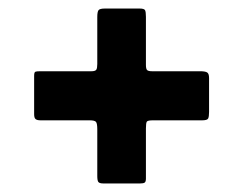

<svg xmlns="http://www.w3.org/2000/svg" viewBox="-20 -540 570 450"><path d="M337 -373H450Q460 -373 465 -370.5Q470 -368 470 -357V-277.5Q470 -266.5 467.8 -262.2Q465.5 -258 454 -258H339Q326.5 -258 324.2 -255Q322 -252 322 -239V-121.5Q322 -114 319 -112Q316 -110 308 -110H223Q213 -110 210.5 -113.5Q208 -117 208 -127.5V-237Q208 -250 205.2 -254Q202.5 -258 190 -258H75Q67 -258 63.5 -260.8Q60 -263.5 60 -272.5V-362Q60 -370.5 62.8 -371.8Q65.5 -373 73.5 -373H194Q203.5 -373 205.8 -376.8Q208 -380.5 208 -390V-500Q208 -512.5 211 -516.2Q214 -520 226 -520H307Q318 -520 320 -516Q322 -512 322 -500.5V-388Q322 -378.5 324.8 -375.8Q327.5 -373 337 -373Z"/></svg>

Font: Besley* Fatface
Style: Regular
Weight: 900
Designer: Owen Earl
Foundry: indestructible type*
Version: Version 3.000; ttfautohint (v1.8.3)